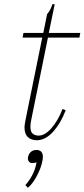

<svg xmlns="http://www.w3.org/2000/svg" viewBox="-20 -654 400 909"><path d="M128 -87Q124 -70 124 -54Q124 -30 135 -21Q146 -12 163 -12Q192 -12 223 -46.5Q254 -81 276 -138L291 -132Q268 -71 231.5 -30.5Q195 10 154 10Q128 10 112 -5Q96 -20 96 -51Q96 -60 100 -82L180 -476H87L91 -498H185L203 -587Q220 -607 228 -634H239L211 -498H360L356 -476H207ZM183 89Q183 99 180 111Q175 139 155.5 177Q136 215 112 235L100 222Q118 203 132 176.5Q146 150 151 124L153 114Q146 118 132 118Q123 118 117.5 111.5Q112 105 112 96Q112 91 113 88Q117 72 127.5 64Q138 56 152 56Q183 56 183 89Z"/></svg>

Font: Trirong Thin
Style: Italic
Weight: 250
Italic angle: -12°
Designer: Katatrad Team
Foundry: CadsonDemak
Version: Version 1.001